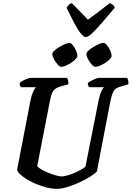

<svg xmlns="http://www.w3.org/2000/svg" viewBox="-20 -1198 835 1218"><path d="M342 0Q310 0 275 -9Q240 -18 206.5 -32Q173 -46 146.5 -63Q120 -80 104 -96Q88 -112 89 -124L174 -564Q181 -597 191 -618Q201 -639 209 -645H112Q110 -648 107 -655Q104 -662 105 -671Q112 -679 126 -686.5Q140 -694 154 -699Q168 -704 174 -704H405Q408 -700 411.5 -689.5Q415 -679 413 -663L365 -650Q334 -641 320 -624Q306 -607 298 -564L216 -144Q224 -134 243 -123Q262 -112 286.5 -102Q311 -92 333.5 -85.5Q356 -79 370 -79Q391 -79 421 -89Q451 -99 479 -113.5Q507 -128 522 -140L606 -564Q614 -600 623.5 -620.5Q633 -641 641 -645H544Q543 -647 540 -654.5Q537 -662 537 -671Q544 -678 558.5 -685.5Q573 -693 586.5 -698.5Q600 -704 606 -704H787Q789 -700 792.5 -689.5Q796 -679 794 -663L749 -650Q730 -645 717 -637Q704 -629 696 -611Q688 -593 680 -555L595 -112Q583 -97 553 -78Q523 -59 484 -41Q445 -23 407 -11.5Q369 0 342 0ZM585 -774Q575 -774 562 -788.5Q549 -803 538.5 -822.5Q528 -842 528 -855Q528 -865 541 -877Q554 -889 572.5 -900Q591 -911 608.5 -918.5Q626 -926 636 -926Q647 -926 659 -911Q671 -896 679.5 -876.5Q688 -857 688 -843Q688 -834 676 -822Q664 -810 647 -799Q630 -788 613 -781Q596 -774 585 -774ZM369 -774Q359 -774 346 -788.5Q333 -803 322.5 -822.5Q312 -842 312 -855Q312 -865 325 -877Q338 -889 356.5 -900Q375 -911 393 -918.5Q411 -926 420 -926Q431 -926 442.5 -911Q454 -896 462.5 -876.5Q471 -857 471 -843Q471 -834 459 -822Q447 -810 430 -799Q413 -788 396 -781Q379 -774 369 -774ZM524 -963Q510 -963 490.5 -988Q471 -1013 449 -1055.5Q427 -1098 402 -1149Q410 -1159 416.5 -1167Q423 -1175 436 -1178L538 -1073L677 -1178Q690 -1173 698 -1165.5Q706 -1158 708 -1149Q665 -1098 628.5 -1055.5Q592 -1013 565.5 -988Q539 -963 524 -963Z"/></svg>

Font: Texturina Medium 12pt
Style: Bold Italic
Weight: 700
Italic angle: -11°
Version: Version 1.002